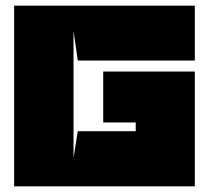

<svg xmlns="http://www.w3.org/2000/svg" viewBox="-20 -659 740 679"><path d="M669 -445V-639H30V0C241 0 459 0 669 0C669 -136 669 -271 669 -406H345V-226H460V-195H255L240 -100C240 -393 240 -257 240 -550L255 -445C389 -445 534 -445 669 -445Z"/></svg>

Font: Banana Brick
Style: Regular
Weight: 400
Designer: artmaker
Foundry: artmaker
Version: Version 4.000 2011 initial release